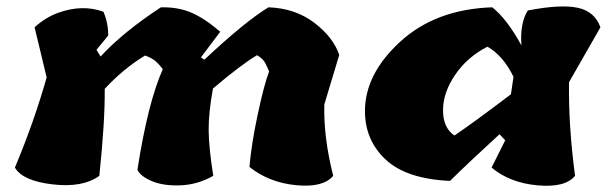

<svg xmlns="http://www.w3.org/2000/svg" viewBox="-20 -585 1916 605"><path d="M652 -31Q603 -3 548.5 -1Q494 1 458 -14.5Q422 -30 413 -50Q446 -262 493 -367Q477 -388 464.5 -396.5Q452 -405 437 -410Q368 -368 310 -305Q311 -203 293 -31Q241 7 146 -4Q51 -15 27 -57Q87 -200 127 -341L89 -499Q123 -530 164 -545Q240 -572 306 -548Q321 -513 321 -473L284 -428L297 -407Q368 -484 487 -562Q542 -563 583.5 -545Q625 -527 674 -485L613 -404L624 -397Q752 -517 826 -562Q910 -559 970 -513.5Q1030 -468 1049 -412L1002 -256Q999 -153 1030 -31Q998 7 912.5 -1.5Q827 -10 766 -59Q772 -130 792 -224Q812 -318 828 -360Q821 -376 818 -382Q811 -399 790 -411Q743 -384 651 -306Q637 -229 637.5 -174Q638 -119 652 -31Z M1130 -235Q1130 -352 1241.5 -454Q1353 -556 1531 -562Q1577 -526 1623 -442Q1618 -512 1643 -552Q1747 -572 1800.5 -560.5Q1854 -549 1872 -499L1773 -326Q1771 -189 1792 -31Q1761 7 1673.5 -1Q1586 -9 1529 -57L1572 -143L1554 -162Q1459 -75 1398 -15Q1261 -21 1195.5 -82Q1130 -143 1130 -235ZM1412 -158Q1474 -200 1590 -288L1598 -343Q1566 -409 1516 -438Q1452 -405 1414 -349Q1376 -293 1376 -237.5Q1376 -182 1412 -158Z"/></svg>

Font: Tillana ExtraBold
Style: Regular
Weight: 800
Designer: Lipi Raval (Devanagari, Latin), Jonny Pinhorn (Latin)
Foundry: Indian Type Foundry
Version: Version 2.003;PS 1.0;hotconv 1.0.79;makeotf.lib2.5.61930; tt